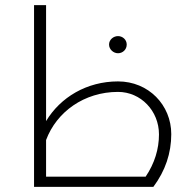

<svg xmlns="http://www.w3.org/2000/svg" viewBox="-20 -730 764 750"><path d="M441 -412C319 -412 216 -350 160 -257V-710H113V0H579C626 -63 649 -132 649 -206C649 -320 560 -412 441 -412ZM441 -522C459 -522 475 -536 475 -556C475 -575 459 -589 441 -589C423 -589 406 -575 406 -556C406 -537 423 -522 441 -522ZM549 -40H160V-183C201 -293 309 -371 441 -371C530 -371 601 -297 601 -205C601 -148 584 -92 549 -40Z"/></svg>

Font: Sulaf Light
Style: Regular
Weight: 300
Designer: Bandar Raffah (Arabic) and Santiago Orozco (Latin)
Foundry: Caramella and Typemade
Version: Version 1.005;PS 001.005;hotconv 1.0.88;makeotf.lib2.5.64775